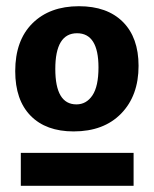

<svg xmlns="http://www.w3.org/2000/svg" viewBox="-20 -738 495 618"><path d="M29 -509Q29 -608 84.5 -663Q140 -718 234 -718Q325 -718 375.5 -667.5Q426 -617 426 -526Q426 -430 370 -372.5Q314 -315 217 -315Q128 -315 78.5 -365.5Q29 -416 29 -509ZM297 -521Q297 -631 228 -631Q158 -631 158 -516Q158 -402 226 -402Q258 -402 277.5 -431Q297 -460 297 -521ZM47 -246H410V-140H47Z"/></svg>

Font: Bitter Pro OGT
Style: Bold
Weight: 700
Designer: Sol Matas, and Bitter project Authors
Foundry: Sol Matas
Version: Version 2.110